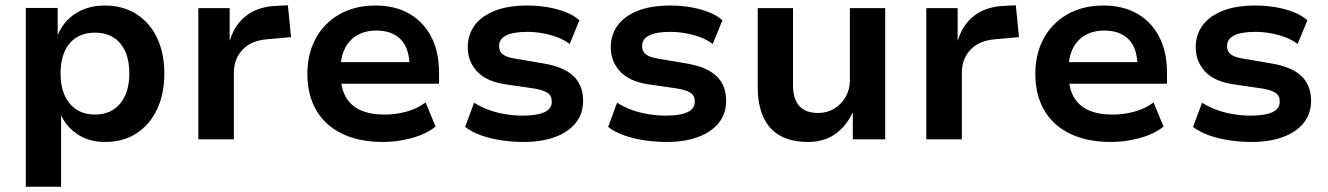

<svg xmlns="http://www.w3.org/2000/svg" viewBox="-20 -529 5042 729"><path d="M78 180V-499H199V-398H200Q223 -451 269.5 -479.5Q316 -508 378 -508Q447 -508 498 -475.5Q549 -443 576.5 -385Q604 -327 604 -250Q604 -174 577 -115.5Q550 -57 499.5 -23.5Q449 10 378 10Q319 10 276 -18Q233 -46 212 -91V180ZM341 -94Q401 -94 436 -135.5Q471 -177 471 -250Q471 -324 436.5 -364.5Q402 -405 341 -405Q279 -405 244.5 -364.5Q210 -324 210 -250Q210 -177 245 -135.5Q280 -94 341 -94Z M733 0V-498H852V-376H853Q870 -433 912 -467Q954 -501 1018 -506L1073 -509L1085 -388L995 -380Q933 -375 900.5 -340Q868 -305 868 -252V0Z M1435 10Q1343 10 1278.5 -21.5Q1214 -53 1180.5 -111Q1147 -169 1147 -249Q1147 -324 1178.5 -382.5Q1210 -441 1268.5 -474.5Q1327 -508 1406 -508Q1480 -508 1534 -477Q1588 -446 1617.5 -389Q1647 -332 1647 -251V-211H1252V-293H1550L1535 -275Q1535 -345 1502 -379Q1469 -413 1409 -413Q1368 -413 1337.5 -396Q1307 -379 1290 -346Q1273 -313 1273 -265V-252Q1273 -197 1292 -162.5Q1311 -128 1348 -111Q1385 -94 1440 -94Q1480 -94 1521 -104.5Q1562 -115 1596 -140L1634 -48Q1594 -18 1540.5 -4Q1487 10 1435 10Z M1968 10Q1924 10 1882 3.5Q1840 -3 1805.5 -15.5Q1771 -28 1746 -47L1780 -139Q1807 -122 1838 -111Q1869 -100 1901.5 -95Q1934 -90 1964 -90Q2019 -90 2047 -103Q2075 -116 2075 -143Q2075 -166 2059 -176.5Q2043 -187 2008 -193L1898 -209Q1826 -220 1791 -258Q1756 -296 1756 -350Q1756 -397 1782 -432.5Q1808 -468 1858.5 -488Q1909 -508 1982 -508Q2020 -508 2057 -502Q2094 -496 2126.5 -483.5Q2159 -471 2180 -452L2143 -362Q2122 -378 2095 -388Q2068 -398 2039 -403Q2010 -408 1982 -408Q1929 -408 1902 -394.5Q1875 -381 1875 -354Q1875 -333 1890 -322Q1905 -311 1938 -306L2044 -288Q2121 -275 2157.5 -240Q2194 -205 2194 -146Q2194 -98 2166.5 -63Q2139 -28 2088 -9Q2037 10 1968 10Z M2511 10Q2467 10 2425 3.5Q2383 -3 2348.5 -15.5Q2314 -28 2289 -47L2323 -139Q2350 -122 2381 -111Q2412 -100 2444.5 -95Q2477 -90 2507 -90Q2562 -90 2590 -103Q2618 -116 2618 -143Q2618 -166 2602 -176.5Q2586 -187 2551 -193L2441 -209Q2369 -220 2334 -258Q2299 -296 2299 -350Q2299 -397 2325 -432.5Q2351 -468 2401.5 -488Q2452 -508 2525 -508Q2563 -508 2600 -502Q2637 -496 2669.5 -483.5Q2702 -471 2723 -452L2686 -362Q2665 -378 2638 -388Q2611 -398 2582 -403Q2553 -408 2525 -408Q2472 -408 2445 -394.5Q2418 -381 2418 -354Q2418 -333 2433 -322Q2448 -311 2481 -306L2587 -288Q2664 -275 2700.5 -240Q2737 -205 2737 -146Q2737 -98 2709.5 -63Q2682 -28 2631 -9Q2580 10 2511 10Z M3048 10Q2986 10 2943.5 -13Q2901 -36 2879 -83Q2857 -130 2857 -200V-498H2991V-204Q2991 -172 3001 -148.5Q3011 -125 3032 -112.5Q3053 -100 3086 -100Q3120 -100 3147.5 -116.5Q3175 -133 3191 -161.5Q3207 -190 3207 -224V-498H3341V0H3218V-103Q3193 -49 3150.5 -19.5Q3108 10 3048 10Z M3497 0V-498H3616V-376H3617Q3634 -433 3676 -467Q3718 -501 3782 -506L3837 -509L3849 -388L3759 -380Q3697 -375 3664.5 -340Q3632 -305 3632 -252V0Z M4199 10Q4107 10 4042.5 -21.5Q3978 -53 3944.5 -111Q3911 -169 3911 -249Q3911 -324 3942.5 -382.5Q3974 -441 4032.5 -474.5Q4091 -508 4170 -508Q4244 -508 4298 -477Q4352 -446 4381.5 -389Q4411 -332 4411 -251V-211H4016V-293H4314L4299 -275Q4299 -345 4266 -379Q4233 -413 4173 -413Q4132 -413 4101.5 -396Q4071 -379 4054 -346Q4037 -313 4037 -265V-252Q4037 -197 4056 -162.5Q4075 -128 4112 -111Q4149 -94 4204 -94Q4244 -94 4285 -104.5Q4326 -115 4360 -140L4398 -48Q4358 -18 4304.5 -4Q4251 10 4199 10Z M4732 10Q4688 10 4646 3.5Q4604 -3 4569.5 -15.5Q4535 -28 4510 -47L4544 -139Q4571 -122 4602 -111Q4633 -100 4665.5 -95Q4698 -90 4728 -90Q4783 -90 4811 -103Q4839 -116 4839 -143Q4839 -166 4823 -176.5Q4807 -187 4772 -193L4662 -209Q4590 -220 4555 -258Q4520 -296 4520 -350Q4520 -397 4546 -432.5Q4572 -468 4622.5 -488Q4673 -508 4746 -508Q4784 -508 4821 -502Q4858 -496 4890.5 -483.5Q4923 -471 4944 -452L4907 -362Q4886 -378 4859 -388Q4832 -398 4803 -403Q4774 -408 4746 -408Q4693 -408 4666 -394.5Q4639 -381 4639 -354Q4639 -333 4654 -322Q4669 -311 4702 -306L4808 -288Q4885 -275 4921.5 -240Q4958 -205 4958 -146Q4958 -98 4930.5 -63Q4903 -28 4852 -9Q4801 10 4732 10Z"/></svg>

Font: Nunito Sans 8pt
Style: Bold
Weight: 700
Version: Version 3.101;gftools[0.9.27]